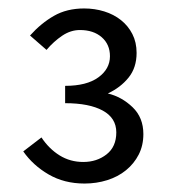

<svg xmlns="http://www.w3.org/2000/svg" viewBox="-20 -817 407 454"><path d="M180 -383Q132 -383 95 -404.5Q58 -426 35 -459L78 -492Q96 -465 121 -449.5Q146 -434 177 -434Q209 -434 232 -452Q255 -470 255 -504Q255 -538 223 -555.5Q191 -573 134 -573V-614Q185 -614 212.5 -634Q240 -654 240 -684Q240 -712 220.5 -729Q201 -746 169 -746Q147 -746 127 -732.5Q107 -719 90 -699L51 -733Q77 -762 107.5 -779.5Q138 -797 179 -797Q204 -797 226.5 -790Q249 -783 266 -769.5Q283 -756 293 -736.5Q303 -717 303 -692Q303 -657 284 -633.5Q265 -610 235 -596Q268 -588 293.5 -563.5Q319 -539 319 -500Q319 -473 308 -451.5Q297 -430 278 -414.5Q259 -399 233.5 -391Q208 -383 180 -383Z"/></svg>

Font: Source Sans Pro
Style: Regular
Weight: 400
Designer: Paul D. Hunt
Foundry: Adobe Systems Incorporated
Version: Version 2.021;PS 2.000;hotconv 1.0.86;makeotf.lib2.5.63406